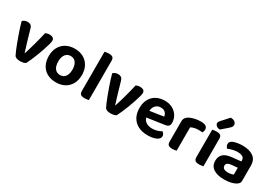

<svg xmlns="http://www.w3.org/2000/svg" viewBox="29 -1614 3568 2513"><g transform="rotate(30 1813.5 -357.5)"><path d="M432 -487Q461 -487 480.5 -474.5Q500 -462 500 -431Q500 -414 489.5 -376Q479 -338 462.5 -288.5Q446 -239 426 -186.5Q406 -134 385.5 -88Q365 -42 349 -11Q338 -3 316 3Q294 9 266 9Q235 9 212 0.5Q189 -8 180 -26Q169 -47 152.5 -85Q136 -123 118 -172Q100 -221 81.5 -272.5Q63 -324 47.5 -372.5Q32 -421 23 -457Q35 -470 54.5 -478.5Q74 -487 97 -487Q126 -487 144.5 -474.5Q163 -462 172 -429L219 -267Q227 -240 236 -211Q245 -182 253 -156.5Q261 -131 266 -114H270Q297 -197 322.5 -290.5Q348 -384 368 -472Q396 -487 432 -487Z M1060 -239Q1060 -161 1029 -104Q998 -47 942 -16Q886 15 810 15Q734 15 677.5 -15.5Q621 -46 590 -103Q559 -160 559 -239Q559 -317 590.5 -373.5Q622 -430 678.5 -461Q735 -492 810 -492Q885 -492 941 -461Q997 -430 1028.5 -373Q1060 -316 1060 -239ZM809 -382Q760 -382 731 -344.5Q702 -307 702 -239Q702 -169 730.5 -132Q759 -95 810 -95Q860 -95 888.5 -132.5Q917 -170 917 -239Q917 -306 888.5 -344Q860 -382 809 -382Z M1163 -264 1302 -260V-1Q1293 1 1276 4Q1259 7 1239 7Q1200 7 1181.5 -7Q1163 -21 1163 -58ZM1302 -188 1163 -192V-651Q1172 -653 1189 -656Q1206 -659 1226 -659Q1266 -659 1284 -645Q1302 -631 1302 -594Z M1800 -487Q1829 -487 1848.5 -474.5Q1868 -462 1868 -431Q1868 -414 1857.5 -376Q1847 -338 1830.5 -288.5Q1814 -239 1794 -186.5Q1774 -134 1753.5 -88Q1733 -42 1717 -11Q1706 -3 1684 3Q1662 9 1634 9Q1603 9 1580 0.5Q1557 -8 1548 -26Q1537 -47 1520.5 -85Q1504 -123 1486 -172Q1468 -221 1449.5 -272.5Q1431 -324 1415.5 -372.5Q1400 -421 1391 -457Q1403 -470 1422.5 -478.5Q1442 -487 1465 -487Q1494 -487 1512.5 -474.5Q1531 -462 1540 -429L1587 -267Q1595 -240 1604 -211Q1613 -182 1621 -156.5Q1629 -131 1634 -114H1638Q1665 -197 1690.5 -290.5Q1716 -384 1736 -472Q1764 -487 1800 -487Z M2014 -171 2008 -267 2264 -306Q2261 -338 2237.5 -363Q2214 -388 2169 -388Q2121 -388 2090 -356Q2059 -324 2057 -264L2061 -201Q2070 -143 2109 -117Q2148 -91 2204 -91Q2246 -91 2282.5 -103Q2319 -115 2341 -129Q2355 -120 2364.5 -105Q2374 -90 2374 -73Q2374 -45 2350.5 -25Q2327 -5 2287 5Q2247 15 2195 15Q2117 15 2056.5 -14Q1996 -43 1961.5 -101Q1927 -159 1927 -245Q1927 -307 1947 -354Q1967 -401 2000.5 -431.5Q2034 -462 2077.5 -477Q2121 -492 2168 -492Q2236 -492 2286.5 -465Q2337 -438 2366 -391Q2395 -344 2395 -283Q2395 -253 2379 -237.5Q2363 -222 2335 -218Z M2628 -354V-225H2489V-369Q2489 -396 2502 -415Q2515 -434 2538 -449Q2570 -468 2616.5 -479.5Q2663 -491 2715 -491Q2814 -491 2814 -427Q2814 -412 2809.5 -399Q2805 -386 2799 -376Q2789 -378 2774 -379.5Q2759 -381 2743 -381Q2711 -381 2680.5 -374Q2650 -367 2628 -354ZM2489 -264 2628 -260V-1Q2619 1 2602 4Q2585 7 2565 7Q2526 7 2507.5 -7Q2489 -21 2489 -58Z M2894 -286H3034V0Q3025 2 3008 5Q2991 8 2971 8Q2932 8 2913 -6.5Q2894 -21 2894 -57ZM3034 -239H2894V-472Q2903 -475 2920 -477.5Q2937 -480 2957 -480Q2997 -480 3015.5 -466Q3034 -452 3034 -415ZM2927 -621 3026 -730Q3068 -730 3090 -711.5Q3112 -693 3112 -669Q3112 -650 3103 -636.5Q3094 -623 3074 -606L2980 -524Q2945 -524 2925.5 -541.5Q2906 -559 2906 -579Q2906 -590 2911 -599.5Q2916 -609 2927 -621Z M3351 -89Q3377 -89 3399.5 -94Q3422 -99 3433 -106V-208L3343 -200Q3307 -197 3287 -184Q3267 -171 3267 -146Q3267 -120 3287 -104.5Q3307 -89 3351 -89ZM3346 -492Q3447 -492 3507.5 -449.5Q3568 -407 3568 -316V-88Q3568 -63 3555.5 -48.5Q3543 -34 3524 -22Q3495 -5 3451 5Q3407 15 3351 15Q3250 15 3190.5 -24Q3131 -63 3131 -141Q3131 -209 3173 -245Q3215 -281 3298 -289L3432 -303V-318Q3432 -354 3405 -370Q3378 -386 3329 -386Q3291 -386 3254 -376.5Q3217 -367 3188 -354Q3177 -362 3169 -377.5Q3161 -393 3161 -410Q3161 -450 3204 -468Q3233 -480 3271 -486Q3309 -492 3346 -492Z"/></g></svg>

Font: BalooTamma2Bold
Style: Bold
Weight: 700
Designer: Divya Kowshik, Shuchita Grover and Ek Type
Foundry: Ek Type
Version: Version 1.700